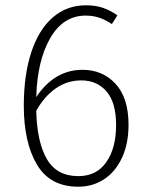

<svg xmlns="http://www.w3.org/2000/svg" viewBox="-20 -695 560 726"><path d="M466 -223Q466 -152 441.5 -99Q417 -46 374 -17.5Q331 11 276 11Q169 11 119.5 -73Q70 -157 70 -295Q70 -412 98.5 -498Q127 -584 180 -629.5Q233 -675 305 -675Q341 -675 369 -665.5Q397 -656 424 -637L403 -604Q379 -620 355.5 -628Q332 -636 304 -636Q219 -636 170 -551Q121 -466 117 -328Q186 -431 292 -431Q368 -431 417 -378Q466 -325 466 -223ZM419 -222Q419 -307 383 -349Q347 -391 287 -391Q234 -391 190.5 -360.5Q147 -330 117 -276Q120 -157 157.5 -93Q195 -29 276 -29Q345 -29 382 -82Q419 -135 419 -222Z"/></svg>

Font: FiraGO ExtraLight
Style: Regular
Weight: 200
Designer: bBox Type
Foundry: bBox Type GmbH
Version: Version 1.001